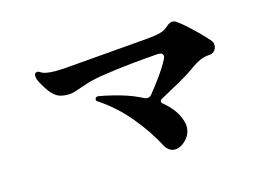

<svg xmlns="http://www.w3.org/2000/svg" viewBox="-76 -748 1152 821"><g transform="rotate(-15 500.0 -337.5)"><path d="M565 -100Q528 -171 470.5 -240Q413 -309 340 -357Q335 -360 335 -366Q335 -372 339.5 -375Q344 -378 349 -377Q396 -369 446 -354.5Q496 -340 540 -317Q546 -315 550 -315Q560 -315 568 -323Q594 -355 619.5 -390.5Q645 -426 661 -457Q663 -461 664 -464Q665 -467 665 -470Q665 -487 639 -485Q583 -481 518.5 -474.5Q454 -468 404 -460Q353 -453 320 -442.5Q287 -432 266 -424.5Q245 -417 228 -417Q200 -417 183 -425Q166 -433 148 -456Q137 -471 124.5 -492.5Q112 -514 111 -530V-531Q111 -545 125 -545Q130 -545 134 -542Q152 -528 200 -528Q211 -528 222.5 -528.5Q234 -529 248 -530L622 -561Q654 -564 675.5 -570Q697 -576 713 -592Q726 -603 737 -603Q748 -603 758 -595Q775 -583 797.5 -562.5Q820 -542 842 -520Q864 -498 879 -480Q886 -472 886 -460Q886 -447 878.5 -437Q871 -427 857 -425Q830 -423 812 -415Q794 -407 777 -395Q743 -370 697 -344Q651 -318 608 -295Q602 -292 602 -285Q602 -279 607 -276Q633 -255 651.5 -230Q670 -205 678 -175Q681 -165 681 -154Q681 -121 657 -96.5Q633 -72 607 -72Q595 -72 584 -79Q573 -86 565 -100Z"/></g></svg>

Font: Zen Antique Soft
Style: Regular
Weight: 400
Designer: Yoshimichi Ohira
Foundry: Positype
Version: Version 1.001